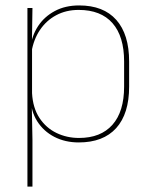

<svg xmlns="http://www.w3.org/2000/svg" viewBox="-20 -515 554 707"><path d="M270 9.5Q220 9.5 180.2 -11Q140.5 -31.5 117 -68.5Q93.5 -105.5 93 -155.5H87L98 -172Q101 -117.5 125.2 -80.8Q149.5 -44 187.8 -25.5Q226 -7 271 -7Q351 -7 394 -55.5Q437 -104 437 -196V-288.5Q437 -381 394.2 -429.8Q351.5 -478.5 269.5 -478.5Q223.5 -478.5 187 -459Q150.5 -439.5 127 -404.5Q103.5 -369.5 96 -323L87 -341.5H92.5Q97.5 -384 120.2 -418.8Q143 -453.5 181.5 -474.2Q220 -495 271.5 -495Q361 -495 408.2 -441.8Q455.5 -388.5 455.5 -288.5V-196Q455.5 -96 407.8 -43.2Q360 9.5 270 9.5ZM81 172V-485.5H99.5L97.5 -356L98 -346.5V-138L97 -130.5L99.5 0V172Z"/></svg>

Font: Anek Gurmukhi Thin
Style: Regular
Weight: 250
Designer: Sarang Kulkarni (Gurmukhi), Yesha Goshar (Latin)
Foundry: Ek Type
Version: Version 1.003